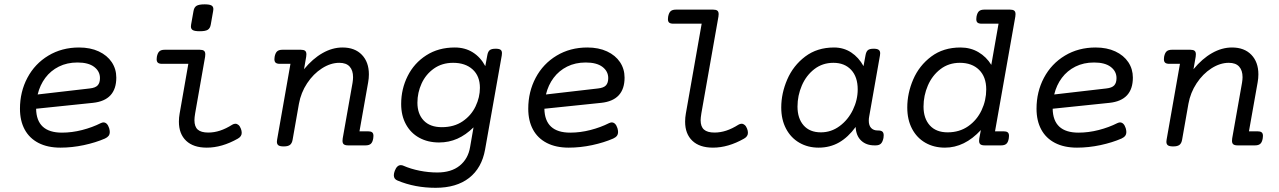

<svg xmlns="http://www.w3.org/2000/svg" viewBox="-20 -686 6036 906"><path d="M418.5 -200.7 150.4 -172.9Q152.3 -60.1 272.5 -60.1Q319.3 -60.1 367.7 -72.5Q416 -85 455.6 -105Q463.4 -108.4 467.8 -108.4Q486.3 -108.4 495.1 -81.1Q498 -70.8 498 -63.5Q498 -52.2 492.4 -44.9Q486.8 -37.6 475.1 -32.2Q431.6 -13.2 375.7 -1.2Q319.8 10.7 265.1 10.7Q204.6 10.7 161.6 -11.5Q118.7 -33.7 96.4 -75Q74.2 -116.2 74.2 -172.9Q74.2 -252.9 109.4 -319.1Q144.5 -385.3 208.3 -423.6Q272 -461.9 353 -461.9Q406.2 -461.9 446 -443.4Q485.8 -424.8 507.3 -392.6Q528.8 -360.4 528.8 -319.8Q528.8 -212.4 418.5 -200.7ZM403.3 -268.6Q430.2 -271.5 440.9 -283.2Q451.7 -294.9 451.7 -317.4Q451.7 -349.6 424.3 -370.4Q397 -391.1 345.7 -391.1Q296.4 -391.1 257.8 -371.8Q219.2 -352.5 193.8 -318.6Q168.5 -284.7 157.7 -240.2Z M986.8 -643.1Q986.8 -640.6 985.8 -633.8L974.6 -570.3Q971.7 -552.7 960.7 -545.7Q949.7 -538.6 922.9 -538.6Q899.4 -538.6 890.1 -543.7Q880.9 -548.8 880.9 -561Q880.9 -563.5 881.8 -570.3L893.1 -633.8Q896 -651.4 907.2 -658.4Q918.5 -665.5 945.3 -665.5Q968.3 -665.5 977.5 -660.4Q986.8 -655.3 986.8 -643.1ZM948.7 -429.7Q948.7 -422.4 947.8 -418L900.9 -151.4Q897.5 -130.9 897.5 -119.1Q897.5 -88.4 913.1 -74.5Q928.7 -60.5 962.9 -60.5Q990.7 -60.5 1018.3 -69.6Q1045.9 -78.6 1076.2 -97.7Q1083.5 -102.1 1090.8 -102.1Q1098.6 -102.1 1105.5 -96.2Q1112.3 -90.3 1116.7 -78.6Q1120.6 -68.8 1120.6 -59.1Q1120.6 -42 1102.1 -31.7Q1027.3 10.7 955.6 10.7Q892.6 10.7 858.4 -21.7Q824.2 -54.2 824.2 -111.8Q824.2 -131.3 827.6 -149.9L868.7 -384.8H745.1Q731.4 -384.8 725.3 -389.9Q719.2 -395 719.2 -406.7Q719.2 -409.2 720.2 -418Q723.6 -436 731.9 -443.6Q740.2 -451.2 756.8 -451.2H922.9Q936.5 -451.2 942.6 -446.3Q948.7 -441.4 948.7 -429.7Z M1720.7 -335Q1720.7 -316.4 1717.3 -297.9L1676.3 -66.4H1716.3Q1730 -66.4 1736.1 -61.5Q1742.2 -56.6 1742.2 -44.9Q1742.2 -37.6 1741.2 -33.2Q1738.3 -15.1 1730 -7.6Q1721.7 0 1705.1 0H1622.6Q1608.9 0 1602.5 -4.9Q1596.2 -9.8 1596.2 -21.5Q1596.2 -28.8 1597.2 -33.2L1643.6 -295.4Q1646 -311 1646 -321.8Q1646 -354 1629.9 -371.8Q1613.8 -389.6 1581.1 -389.6Q1540 -389.6 1499.3 -363.5Q1458.5 -337.4 1429.2 -293Q1399.9 -248.5 1390.6 -196.3L1360.8 -26.9Q1357.9 -9.8 1348.4 -2.4Q1338.9 4.9 1319.3 4.9H1318.4Q1301.3 4.9 1293.9 -0.2Q1286.6 -5.4 1286.6 -17.1Q1286.6 -19 1287.6 -26.9L1350.6 -384.8H1300.8Q1287.1 -384.8 1281 -389.9Q1274.9 -395 1274.9 -406.7Q1274.9 -409.2 1275.9 -418Q1279.3 -436 1287.6 -443.6Q1295.9 -451.2 1312.5 -451.2H1399.9Q1413.6 -451.2 1419.7 -446.3Q1425.8 -441.4 1425.8 -429.7Q1425.8 -422.4 1424.8 -418L1414.6 -359.4Q1455.6 -409.2 1502 -435.5Q1548.3 -461.9 1596.2 -461.9Q1654.3 -461.9 1687.5 -427.5Q1720.7 -393.1 1720.7 -335Z M2270 -374 2279.3 -424.3Q2282.2 -441.9 2290.5 -449Q2298.8 -456.1 2318.8 -456.1Q2335.4 -456.1 2342 -451.2Q2348.6 -446.3 2348.6 -435.5Q2348.6 -433.1 2347.7 -424.3L2269 19.5Q2253.4 106.9 2193.6 153.6Q2133.8 200.2 2035.6 200.2Q1937.5 200.2 1856 166Q1838.4 159.2 1838.4 141.1Q1838.4 131.8 1842.8 120.1Q1853 93.3 1871.1 93.3Q1877.9 93.3 1882.8 95.7Q1918.5 111.3 1960.4 119.6Q2002.4 127.9 2043.5 127.9Q2109.4 127.9 2149.2 95.7Q2189 63.5 2198.2 8.3L2214.4 -85Q2178.2 -49.3 2138.2 -31.5Q2098.1 -13.7 2051.8 -13.7Q1999 -13.7 1958.5 -35.9Q1918 -58.1 1895.5 -99.4Q1873 -140.6 1873 -195.3Q1873 -266.1 1903.6 -327.1Q1934.1 -388.2 1991.5 -425Q2048.8 -461.9 2126 -461.9Q2174.3 -461.9 2210.9 -439Q2247.6 -416 2270 -374ZM1949.7 -201.2Q1949.7 -148.4 1979.5 -117.2Q2009.3 -85.9 2064.9 -85.9Q2122.6 -85.9 2163.1 -113.5Q2203.6 -141.1 2224.1 -184.1Q2244.6 -227.1 2244.6 -271.5Q2244.6 -327.1 2210.2 -358.4Q2175.8 -389.6 2118.2 -389.6Q2065.9 -389.6 2027.6 -362.5Q1989.3 -335.4 1969.5 -292.2Q1949.7 -249 1949.7 -201.2Z M2816.9 -200.7 2548.8 -172.9Q2550.8 -60.1 2670.9 -60.1Q2717.8 -60.1 2766.1 -72.5Q2814.5 -85 2854 -105Q2861.8 -108.4 2866.2 -108.4Q2884.8 -108.4 2893.6 -81.1Q2896.5 -70.8 2896.5 -63.5Q2896.5 -52.2 2890.9 -44.9Q2885.3 -37.6 2873.5 -32.2Q2830.1 -13.2 2774.2 -1.2Q2718.3 10.7 2663.6 10.7Q2603 10.7 2560.1 -11.5Q2517.1 -33.7 2494.9 -75Q2472.7 -116.2 2472.7 -172.9Q2472.7 -252.9 2507.8 -319.1Q2543 -385.3 2606.7 -423.6Q2670.4 -461.9 2751.5 -461.9Q2804.7 -461.9 2844.5 -443.4Q2884.3 -424.8 2905.8 -392.6Q2927.2 -360.4 2927.2 -319.8Q2927.2 -212.4 2816.9 -200.7ZM2801.8 -268.6Q2828.6 -271.5 2839.4 -283.2Q2850.1 -294.9 2850.1 -317.4Q2850.1 -349.6 2822.8 -370.4Q2795.4 -391.1 2744.1 -391.1Q2694.8 -391.1 2656.2 -371.8Q2617.7 -352.5 2592.3 -318.6Q2566.9 -284.7 2556.2 -240.2Z M3371.1 -619.1Q3371.1 -611.8 3370.1 -607.4L3289.6 -151.4Q3286.1 -129.9 3286.1 -118.7Q3286.1 -88.4 3302 -74.5Q3317.9 -60.5 3351.6 -60.5Q3379.4 -60.5 3407 -69.6Q3434.6 -78.6 3464.8 -97.7Q3472.2 -102.1 3479.5 -102.1Q3487.3 -102.1 3494.1 -96.2Q3501 -90.3 3505.4 -78.6Q3509.3 -68.8 3509.3 -59.1Q3509.3 -42 3490.7 -31.7Q3416 10.7 3344.2 10.7Q3281.2 10.7 3247.1 -21.7Q3212.9 -54.2 3212.9 -111.8Q3212.9 -131.3 3216.3 -149.9L3291 -574.2H3157.7Q3144 -574.2 3137.9 -579.1Q3131.8 -584 3131.8 -595.7Q3131.8 -603 3132.8 -607.4Q3136.2 -625.5 3144.5 -633.1Q3152.8 -640.6 3169.4 -640.6H3345.2Q3358.9 -640.6 3365 -635.7Q3371.1 -630.9 3371.1 -619.1Z M4149.9 -47.4Q4149.9 -40 4148.9 -35.2Q4145 -16.1 4136.7 -8.1Q4128.4 0 4111.8 0H4106.4Q4067.4 0 4043.5 -22.7Q4019.5 -45.4 4017.6 -86.9Q3982.4 -38.6 3939.5 -13.9Q3896.5 10.7 3842.8 10.7Q3792 10.7 3752 -12.5Q3711.9 -35.6 3689.2 -78.6Q3666.5 -121.6 3666.5 -178.7Q3666.5 -245.6 3694.8 -311Q3723.1 -376.5 3779.5 -419.2Q3835.9 -461.9 3915.5 -461.9Q3960.9 -461.9 3996.6 -438.5Q4032.2 -415 4054.7 -374L4064 -424.3Q4066.9 -441.9 4075 -449Q4083 -456.1 4102.1 -456.1H4103Q4119.1 -456.1 4126.2 -450.9Q4133.3 -445.8 4133.3 -434.6Q4133.3 -432.1 4132.3 -424.3L4081.5 -136.2Q4079.6 -127 4079.6 -116.7Q4079.6 -93.8 4090.8 -82Q4102.1 -70.3 4121.6 -70.3H4124Q4137.7 -70.3 4143.8 -64.9Q4149.9 -59.6 4149.9 -47.4ZM4027.3 -264.2Q4027.3 -323.2 3996.3 -356.4Q3965.3 -389.6 3912.6 -389.6Q3861.3 -389.6 3822.8 -359.9Q3784.2 -330.1 3763.7 -282.5Q3743.2 -234.9 3743.2 -183.1Q3743.2 -127.4 3772 -94.5Q3800.8 -61.5 3853.5 -61.5Q3902.3 -61.5 3942.1 -91.1Q3981.9 -120.6 4004.6 -167.5Q4027.3 -214.4 4027.3 -264.2Z M4772 -619.1Q4772 -611.8 4771 -607.4L4675.3 -66.4H4715.3Q4729 -66.4 4735.1 -61.5Q4741.2 -56.6 4741.2 -44.9Q4741.2 -37.6 4740.2 -33.2Q4737.3 -15.1 4729 -7.6Q4720.7 0 4704.1 0H4626.5Q4612.8 0 4606.4 -4.9Q4600.1 -9.8 4600.1 -21.5Q4600.1 -28.8 4601.1 -33.2L4608.4 -72.3Q4531.7 10.7 4439 10.7Q4386.7 10.7 4346.4 -12.5Q4306.2 -35.6 4283.7 -78.4Q4261.2 -121.1 4261.2 -178.7Q4261.2 -246.1 4289.3 -311.3Q4317.4 -376.5 4374.3 -419.2Q4431.2 -461.9 4512.2 -461.9Q4559.6 -461.9 4596.9 -439.9Q4634.3 -418 4657.7 -379.9L4691.9 -574.2H4612.8Q4599.1 -574.2 4593 -579.1Q4586.9 -584 4586.9 -595.7Q4586.9 -603 4587.9 -607.4Q4591.3 -625.5 4599.6 -633.1Q4607.9 -640.6 4624.5 -640.6H4746.1Q4759.8 -640.6 4765.9 -635.7Q4772 -630.9 4772 -619.1ZM4337.9 -183.1Q4337.9 -127.4 4367.4 -94.5Q4397 -61.5 4451.7 -61.5Q4507.3 -61.5 4548.6 -90.3Q4589.8 -119.1 4611.8 -165.8Q4633.8 -212.4 4633.8 -264.2Q4633.8 -323.2 4600.1 -356.4Q4566.4 -389.6 4509.3 -389.6Q4457 -389.6 4418 -359.9Q4378.9 -330.1 4358.4 -282.5Q4337.9 -234.9 4337.9 -183.1Z M5215.3 -200.7 4947.3 -172.9Q4949.2 -60.1 5069.3 -60.1Q5116.2 -60.1 5164.6 -72.5Q5212.9 -85 5252.4 -105Q5260.3 -108.4 5264.6 -108.4Q5283.2 -108.4 5292 -81.1Q5294.9 -70.8 5294.9 -63.5Q5294.9 -52.2 5289.3 -44.9Q5283.7 -37.6 5272 -32.2Q5228.5 -13.2 5172.6 -1.2Q5116.7 10.7 5062 10.7Q5001.5 10.7 4958.5 -11.5Q4915.5 -33.7 4893.3 -75Q4871.1 -116.2 4871.1 -172.9Q4871.1 -252.9 4906.2 -319.1Q4941.4 -385.3 5005.1 -423.6Q5068.8 -461.9 5149.9 -461.9Q5203.1 -461.9 5242.9 -443.4Q5282.7 -424.8 5304.2 -392.6Q5325.7 -360.4 5325.7 -319.8Q5325.7 -212.4 5215.3 -200.7ZM5200.2 -268.6Q5227.1 -271.5 5237.8 -283.2Q5248.5 -294.9 5248.5 -317.4Q5248.5 -349.6 5221.2 -370.4Q5193.8 -391.1 5142.6 -391.1Q5093.3 -391.1 5054.7 -371.8Q5016.1 -352.5 4990.7 -318.6Q4965.3 -284.7 4954.6 -240.2Z M5918 -335Q5918 -316.4 5914.6 -297.9L5873.5 -66.4H5913.6Q5927.2 -66.4 5933.3 -61.5Q5939.5 -56.6 5939.5 -44.9Q5939.5 -37.6 5938.5 -33.2Q5935.5 -15.1 5927.2 -7.6Q5918.9 0 5902.3 0H5819.8Q5806.2 0 5799.8 -4.9Q5793.5 -9.8 5793.5 -21.5Q5793.5 -28.8 5794.4 -33.2L5840.8 -295.4Q5843.3 -311 5843.3 -321.8Q5843.3 -354 5827.1 -371.8Q5811 -389.6 5778.3 -389.6Q5737.3 -389.6 5696.5 -363.5Q5655.8 -337.4 5626.5 -293Q5597.2 -248.5 5587.9 -196.3L5558.1 -26.9Q5555.2 -9.8 5545.7 -2.4Q5536.1 4.9 5516.6 4.9H5515.6Q5498.5 4.9 5491.2 -0.2Q5483.9 -5.4 5483.9 -17.1Q5483.9 -19 5484.9 -26.9L5547.9 -384.8H5498Q5484.4 -384.8 5478.3 -389.9Q5472.2 -395 5472.2 -406.7Q5472.2 -409.2 5473.1 -418Q5476.6 -436 5484.9 -443.6Q5493.2 -451.2 5509.8 -451.2H5597.2Q5610.8 -451.2 5616.9 -446.3Q5623 -441.4 5623 -429.7Q5623 -422.4 5622.1 -418L5611.8 -359.4Q5652.8 -409.2 5699.2 -435.5Q5745.6 -461.9 5793.5 -461.9Q5851.6 -461.9 5884.8 -427.5Q5918 -393.1 5918 -335Z"/></svg>

Font: Courier Prime
Style: Italic
Weight: 400
Italic angle: -10°
Designer: Alan Dague-Greene
Foundry: Quote-Unquote Apps
Version: Version 3.018